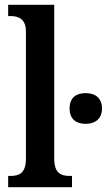

<svg xmlns="http://www.w3.org/2000/svg" viewBox="-20 -780 445 800"><path d="M14 0H280V-47H270C235 -47 206 -58 206 -118V-760H14V-713H24C52 -713 88 -705 88 -649V-118C88 -58 59 -47 24 -47H14ZM337 -264C374 -264 405 -283 405 -328C405 -374 374 -392 337 -392C298 -392 270 -374 270 -328C270 -283 298 -264 337 -264Z"/></svg>

Font: Noto Serif Condensed Semi
Style: Regular
Weight: 600
Width: 3
Designer: Monotype Design Team
Foundry: Monotype Imaging Inc.
Version: Version 1.002